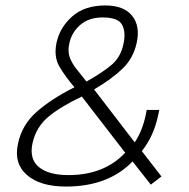

<svg xmlns="http://www.w3.org/2000/svg" viewBox="-20 -674 692 704"><path d="M222 10Q127 10 78.5 -32.5Q30 -75 46 -147Q60 -216 114.5 -264Q169 -312 253 -354Q218 -395 197.5 -430.5Q177 -466 187 -516Q199 -573 244.5 -613.5Q290 -654 366 -654Q434 -654 464.5 -616Q495 -578 481 -516Q469 -461 430 -423Q391 -385 325 -346L474 -152Q502 -194 514 -251L518 -271H564L560 -252Q544 -175 500 -120L572 -27L533 3L466 -82Q377 10 222 10ZM297 -375Q356 -408 389.5 -436.5Q423 -465 433 -514Q442 -557 427.5 -583.5Q413 -610 356 -610Q305 -610 273.5 -582Q242 -554 234 -514Q228 -487 235 -466Q242 -445 258.5 -423.5Q275 -402 297 -375ZM231 -32Q362 -32 439 -114L280 -320Q202 -283 157 -245.5Q112 -208 99 -148Q87 -91 122.5 -61.5Q158 -32 231 -32Z"/></svg>

Font: Kanit ExtraLight
Style: Italic
Weight: 275
Italic angle: -12°
Designer: Katatrad Team
Foundry: CadsonDemak
Version: Version 2.000; ttfautohint (v1.8.3)